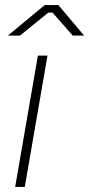

<svg xmlns="http://www.w3.org/2000/svg" viewBox="-20 -740 353 760"><path d="M40 0H78L168 -520H130ZM313 -599 211 -720H157L11 -599H59L171 -690H188L268 -599Z"/></svg>

Font: Fixel Text 20240404 ExtraLight
Style: Italic
Weight: 200
Width: 4
Italic angle: -10°
Designer: AlfaBravo + MacPaw
Foundry: Kyrylo Tkachov, Marchela Mozhyna, Serhii Makarenko, Maria Weinstein, Zakhar Kryvoshyya
Version: Version 1.211;Glyphs 3.2 (3225)